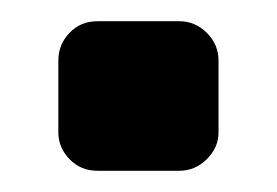

<svg xmlns="http://www.w3.org/2000/svg" viewBox="-20 -457 261 181"><path d="M186 -332Q186 -318 175 -307Q164 -296 149 -296H72Q56 -296 45.5 -307Q35 -318 35 -332V-400Q35 -415 45.5 -426Q56 -437 72 -437H149Q164 -437 175 -426Q186 -415 186 -400Z"/></svg>

Font: H.H. Samuel
Style: Regular
Weight: 900
Width: 1
Designer: deFharo
Foundry: deFharo
Version: Version 1.009